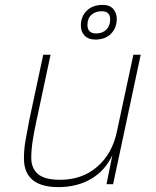

<svg xmlns="http://www.w3.org/2000/svg" viewBox="-20 -754 640 786"><path d="M219 12Q78 12 78 -106Q78 -141 84 -176.5Q90 -212 100 -263L157 -530H187L126 -244Q120 -217 114 -179Q108 -141 108 -108Q108 -65 135.5 -41.5Q163 -18 226 -18Q316 -18 377.5 -71Q439 -124 458 -213L526 -530H556L443 0H416L440 -119Q411 -56 353.5 -22Q296 12 219 12ZM370 -592Q342 -592 326.5 -608Q311 -624 311 -649Q311 -687 335.5 -710.5Q360 -734 400 -734Q429 -734 443.5 -717.5Q458 -701 458 -677Q458 -640 434.5 -616Q411 -592 370 -592ZM374 -617Q399 -617 415 -632.5Q431 -648 431 -675Q431 -708 396 -708Q371 -708 354.5 -693.5Q338 -679 338 -652Q338 -617 374 -617Z"/></svg>

Font: Geist Mono Thin
Style: Italic
Weight: 100
Italic angle: -12°
Monospace: yes
Designer: Basement.studio, Andrés Briganti, Mateo Zaragoza
Foundry: Basement.studio, Vercel, Andrés Briganti, Guido Ferreyra, Mateo Zaragoza
Version: Version 1.500; ttfautohint (v1.8.4.7-5d5b)